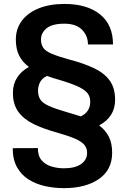

<svg xmlns="http://www.w3.org/2000/svg" viewBox="-20 -741 665 988"><path d="M557.1 45.4Q557.1 132.8 489.3 179.9Q421.4 227.1 308.6 227.1Q259.8 227.1 212.6 216.8Q165.5 206.5 127.9 183.1Q90.3 159.7 67.9 119.9Q45.4 80.1 45.4 21.5L174.8 21Q174.8 62 194.8 84.5Q214.8 106.9 245.6 116Q276.4 125 308.6 125Q366.7 125 397.5 103Q428.2 81.1 428.2 46.4Q428.2 22.5 415 5.6Q401.9 -11.2 369.4 -25.9Q336.9 -40.5 279.3 -57.1Q207 -76.7 154.8 -101.8Q102.5 -127 74.5 -165.5Q46.4 -204.1 46.4 -263.2Q46.4 -308.1 68.1 -341.8Q89.8 -375.5 128.9 -396.5Q96.2 -420.4 78.9 -454.3Q61.5 -488.3 61.5 -537.1Q61.5 -592.8 92.3 -634Q123 -675.3 179.4 -698Q235.8 -720.7 311.5 -720.7Q428.2 -720.7 494.9 -667Q561.5 -613.3 561.5 -512.2H432.6Q432.6 -557.1 401.9 -588.1Q371.1 -619.1 311.5 -619.1Q248 -619.1 219.5 -595.2Q190.9 -571.3 190.9 -538.1Q190.9 -511.7 202.9 -494.6Q214.8 -477.5 246.8 -464.1Q278.8 -450.7 338.4 -434.1Q413.1 -414.6 465.3 -389.4Q517.6 -364.3 544.9 -325.9Q572.3 -287.6 572.3 -228Q572.3 -182.6 550.8 -149.4Q529.3 -116.2 490.2 -95.7Q522.9 -71.3 540 -37.6Q557.1 -3.9 557.1 45.4ZM324.7 -163.6Q343.8 -158.2 361.6 -152.8Q379.4 -147.5 395.5 -142.1Q444.3 -165 444.3 -217.8Q444.3 -243.2 430.7 -261Q417 -278.8 384 -294.4Q351.1 -310.1 293 -327.6Q273.9 -333 255.9 -338.6Q237.8 -344.2 221.7 -350.1Q197.8 -339.4 186.8 -319.3Q175.8 -299.3 175.8 -273.9Q175.8 -246.6 187.7 -228.5Q199.7 -210.4 231.9 -195.8Q264.2 -181.2 324.7 -163.6Z"/></svg>

Font: Vazirmatn FD SemiBold
Style: Regular
Weight: 600
Designer: Saber Rastikerdar
Foundry: Saber Rastikerdar
Version: Version 33.001